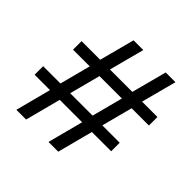

<svg xmlns="http://www.w3.org/2000/svg" viewBox="-179 -859 1018 1018"><g transform="rotate(45 329.5 -350.0)"><path d="M139 -214 146 -250 199 -452 206 -488 262 -700H335L279 -488L272 -452L219 -250L212 -214L156 0H83ZM380 -214 387 -250 440 -452 447 -488 503 -700H576L520 -488L513 -452L460 -250L453 -214L397 0H324ZM70 -502H639V-438H70ZM20 -264H594V-200H20Z"/></g></svg>

Font: TASA Explorer VF
Style: Regular
Weight: 400
Designer: Weizhong Zhang
Foundry: Local Remote
Version: Version 1.000;Glyphs 3.2 (3192)